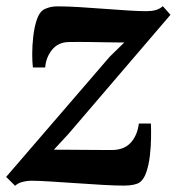

<svg xmlns="http://www.w3.org/2000/svg" viewBox="-31 -587 569 618"><path d="M369 -450.2Q355.2 -450.3 336.5 -450.5Q317.8 -450.7 297 -451.1Q276.1 -451.5 255.9 -451.8Q235.8 -452.1 218.9 -452Q201.9 -452 190.9 -451.7Q156.4 -451.3 136.6 -426.8Q116.9 -402.3 114.4 -369.8H74.9Q72.7 -386.5 72.7 -413.8Q72.7 -441.2 76.2 -470.7Q79.6 -500.2 87.5 -523.7Q95.4 -547.2 109 -555.8Q114.7 -559.2 126.4 -562.9Q138.1 -566.5 156.3 -566.5Q184.5 -566.5 223.3 -564.2Q262.1 -561.9 303.4 -558.7Q344.8 -555.5 381.2 -553.3Q417.6 -551 440.3 -551Q456.7 -551 469.8 -554.5Q483 -558.1 493.1 -567.1L517.7 -539.4L189.3 -155.9L142.4 -105.2Q162.5 -105.2 187.9 -105Q213.3 -104.7 239.6 -104.6Q265.8 -104.4 289 -104.3Q312.3 -104.1 328 -104.1Q368.9 -104.1 390.2 -128.2Q411.5 -152.2 415.9 -189.3H454.7Q455.6 -170.6 455.2 -142.7Q454.8 -114.7 451.4 -85.4Q447.9 -56.1 440 -32.8Q432.1 -9.4 418.2 0.4Q412 4.6 399.2 7.5Q386.5 10.4 367.8 10.4Q339.7 10.4 298.4 8Q257 5.5 212.5 2.5Q168.1 -0.5 129.7 -2.9Q91.2 -5.3 68.5 -5.3Q57.1 -5.3 42.2 -1.7Q27.3 2 17.6 11L-11.2 -17.6L321.9 -404.2Z"/></svg>

Font: Merriweather 7pt Light
Style: Italic
Weight: 300
Italic angle: -7.8°
Designer: Eben Sorkin
Foundry: Eben Sorkin
Version: Version 2.200;gftools[0.9.31]